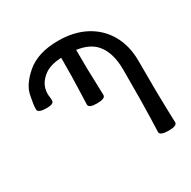

<svg xmlns="http://www.w3.org/2000/svg" viewBox="-149 -800 950 953"><g transform="rotate(-30 326.0 -323.5)"><path d="M556.2 6.8Q504.4 6.8 504.4 -13.7Q504.4 -34.2 507.1 -95.7Q509.8 -157.2 509.8 -368.2Q509.8 -469.7 461.9 -522Q426.8 -560.1 356.4 -570.3Q356.4 -449.7 359.4 -390.6Q361.8 -329.1 361.8 -308.6Q361.8 -288.1 314 -288.1Q266.6 -288.1 266.6 -308.6Q266.6 -329.1 269.5 -390.6Q272.5 -452.1 272.5 -573.7Q210 -570.3 176.3 -545.9Q124.5 -508.3 124.5 -451.7Q124.5 -442.4 126 -433.3Q127.4 -424.3 127.4 -413.6Q127.4 -403.8 118.9 -398.4Q110.4 -393.1 84.5 -393.1Q36.1 -393.1 36.1 -413.6Q36.1 -434.1 38.6 -446.8Q41 -459.5 45.4 -484.4Q53.7 -542 119.1 -598.1Q184.6 -654.3 300.8 -654.3Q390.6 -654.3 457 -619.1Q523.4 -584 560.3 -519.5Q597.2 -455.1 597.2 -368.2Q597.2 -157.2 599.9 -95.7Q602.5 -34.2 602.5 -13.7Q602.5 6.8 556.2 6.8Z"/></g></svg>

Font: Bainsley
Style: Regular
Weight: 400
Designer: Paul James MIller
Foundry: High-Logic / Made with FontCreator
Version: Version 1.411;March 28, 2021;FontCreator 13.0.0.2683 64-bit